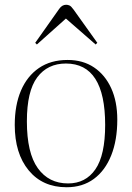

<svg xmlns="http://www.w3.org/2000/svg" viewBox="-20 -773 555 807"><path d="M260 14Q159 14 100.5 -57Q42 -128 42 -248Q42 -331 68 -392Q94 -453 143.5 -487Q193 -521 264 -521Q329 -521 375.5 -489.5Q422 -458 447.5 -402Q473 -346 473 -270Q473 -184 447.5 -120Q422 -56 374.5 -21Q327 14 260 14ZM266 -2Q340 -2 381 -61.5Q422 -121 422 -248Q422 -506 257 -506Q180 -506 136.5 -448Q93 -390 93 -263Q93 -130 139 -66Q185 -2 266 -2ZM135 -586 128 -593 229 -736Q241 -753 258 -753Q265 -753 272 -750Q279 -747 289 -733L389 -593L382 -586L257 -695Z"/></svg>

Font: Literata 72pt ExtraLight
Style: Regular
Weight: 200
Designer: Latin by Veronika Burian and Jose Scaglione. Greek by Irene Vlachou. Cyrillic by Vera Evstafieva.
Foundry: TypeTogether
Version: Version 3.002